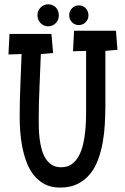

<svg xmlns="http://www.w3.org/2000/svg" viewBox="-20 -848 579 886"><path d="M522 -618.2 466.3 -613.3V-352.5Q465.8 -315.9 463.6 -274.2Q461.4 -232.4 454.1 -191.4Q446.8 -150.4 433.1 -112.5Q419.4 -74.7 396.2 -45.9Q373 -17.1 339.1 0.2Q305.2 17.6 257.3 17.6Q216.3 17.6 186.5 2Q156.7 -13.7 136 -39.8Q115.2 -65.9 102.5 -99.9Q89.8 -133.8 82.8 -170.2Q75.7 -206.5 73.2 -242.7Q70.8 -278.8 70.8 -309.6Q70.8 -381.8 74 -453.9Q77.1 -525.9 79.6 -598.6L19 -596.7L23.9 -691.4H217.3L225.1 -603.5L168.5 -598.6Q166 -523.4 162.4 -448.7Q158.7 -374 158.7 -298.8Q158.7 -280.8 159.2 -257.6Q159.7 -234.4 162.6 -209.5Q165.5 -184.6 171.9 -160.6Q178.2 -136.7 189.7 -117.9Q201.2 -99.1 218.8 -87.6Q236.3 -76.2 262.2 -76.2Q291.5 -76.2 311.5 -90.8Q331.5 -105.5 344.2 -129.4Q356.9 -153.3 363.8 -183.6Q370.6 -213.9 373.5 -244.6Q376.5 -275.4 377 -304.4Q377.4 -333.5 377.4 -354.5V-613.3L316.9 -611.3L321.8 -706.1H515.1ZM388.2 -777.3Q388.2 -758.3 375.2 -745.4Q362.3 -732.4 343.3 -732.4Q324.2 -732.4 311.8 -745.6Q299.3 -758.8 299.3 -777.3Q299.3 -796.4 312.3 -809.8Q325.2 -823.2 344.2 -823.2Q363.3 -823.2 375.7 -809.8Q388.2 -796.4 388.2 -777.3ZM251.5 -777.3Q251.5 -755.9 237.3 -741.2Q223.1 -726.6 201.7 -726.6Q191.4 -726.6 182.4 -730.7Q173.3 -734.9 166.7 -741.9Q160.2 -749 156.5 -758.3Q152.8 -767.6 152.8 -777.3Q152.8 -798.8 167.5 -813.5Q182.1 -828.1 203.6 -828.1Q214.4 -828.1 223.1 -824Q231.9 -819.8 238.3 -813Q244.6 -806.2 248 -796.9Q251.5 -787.6 251.5 -777.3Z"/></svg>

Font: Maiden Orange
Style: Regular
Weight: 400
Designer: Astigmatic (AOETI)
Foundry: Astigmatic (AOETI)
Version: Version 1.000